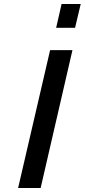

<svg xmlns="http://www.w3.org/2000/svg" viewBox="-20 -934 421 954"><path d="M259 -796 286 -914H381L353 -796ZM70 0 229 -685H340L182 0Z"/></svg>

Font: Titillium Web
Style: SemiBold Italic
Weight: 600
Italic angle: -13°
Version: Version 1.001;PS 57.000;hotconv 1.0.70;makeotf.lib2.5.55311